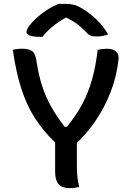

<svg xmlns="http://www.w3.org/2000/svg" viewBox="-20 -960 690 989"><path d="M388 3Q375 6 365 7.5Q355 9 342 9Q295 9 279.5 -14Q264 -37 264 -72V-227Q260 -230 255 -235Q203 -286 161.5 -349Q120 -412 91.5 -498Q63 -584 46 -703Q67 -709 94 -709Q132 -709 148 -695Q164 -681 169 -639Q179 -574 196.5 -519Q214 -464 242.5 -412.5Q271 -361 313 -307H325Q373 -366 404 -424.5Q435 -483 454 -550Q473 -617 483 -703Q506 -709 532 -709Q562 -709 577.5 -694.5Q593 -680 591 -657Q581 -565 549.5 -485Q518 -405 473 -339Q428 -273 376 -224V-106Q376 -77 378.5 -50Q381 -23 388 3ZM282 -940H321Q344 -940 362.5 -935Q381 -930 409 -913Q444 -891 477.5 -859Q511 -827 537 -783Q511 -772 475 -772Q456 -772 444.5 -777.5Q433 -783 422 -796Q403 -816 381.5 -833Q360 -850 323 -869H318Q273 -843 244.5 -818Q216 -793 199 -770H193Q150 -770 133 -777.5Q116 -785 116 -795Q116 -801 122 -813.5Q128 -826 143 -842Q169 -871 205.5 -897.5Q242 -924 282 -940Z"/></svg>

Font: Recursive Sn Csl St Med
Style: Regular
Weight: 500
Version: Version 1.079;hotconv 1.0.112;makeotfexe 2.5.65598; ttfautoh